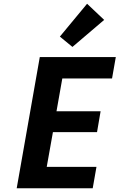

<svg xmlns="http://www.w3.org/2000/svg" viewBox="-20 -1003 637 1023"><path d="M299 -808 444 -983 535 -897 366 -753ZM312 -585 281 -410H516L497 -299H262L229 -114H494L474 0H69L192 -699H597L577 -585Z"/></svg>

Font: Fz Poppins SemBd
Style: Italic
Weight: 600
Italic angle: -10°
Designer: Ninad Kale (Devanagari), Jonny Pinhorn (Latin)
Foundry: Indian Type Foundry
Version: Vit hóa bi Vntype.Com & FontZin.Com